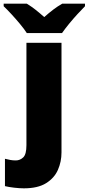

<svg xmlns="http://www.w3.org/2000/svg" viewBox="-78 -786 483 1046"><path d="M52 240Q29 240 -1 236.5Q-31 233 -51 228V79Q-35 83 -21.5 85.5Q-8 88 8 88Q31 88 48.5 71.5Q66 55 66 5V-553H257V45Q257 95 237.5 139.5Q218 184 173 212Q128 240 52 240ZM68 -606Q53 -629 30.5 -656Q8 -683 -15.5 -708.5Q-39 -734 -58 -752V-766H68Q94 -750 115.5 -733Q137 -716 163 -693Q189 -716 212 -733.5Q235 -751 261 -766H385V-752Q368 -735 344.5 -709.5Q321 -684 298.5 -656.5Q276 -629 260 -606Z"/></svg>

Font: Noto Sans Black
Style: Regular
Weight: 900
Designer: Monotype Design Team
Foundry: Monotype Imaging Inc.
Version: Version 2.007